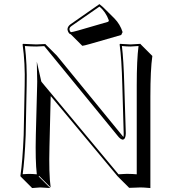

<svg xmlns="http://www.w3.org/2000/svg" viewBox="-20 -863 876 942"><path d="M467.8 -842.8Q477.1 -835.9 484.9 -828.6L541.5 -772.5Q569.3 -744.1 581.5 -705.6L574.7 -691.4L422.4 -647.5Q391.1 -638.7 383.8 -638.2L327.1 -694.8Q323.2 -695.8 320.3 -698.2Q312 -707.5 311 -720.2Q312.5 -734.4 326.2 -744.1ZM101.1 -444.8Q104 -553.2 90.8 -645L92.8 -647.9Q94.2 -647.9 158.2 -645Q158.2 -645 202.1 -647L258.8 -590.3L585.4 -190.9Q587.4 -196.8 586.9 -208L580.1 -444.8Q576.7 -577.6 566.9 -645L568.8 -647.9Q570.3 -647.9 620.1 -645Q620.1 -645 668.9 -647.9L670.9 -645L727.5 -588.4Q717.8 -521.5 717.8 -388.7V59.6Q684.1 56.6 669.4 56.6Q658.7 56.6 644.5 57.6Q628.4 58.6 613.8 58.6L557.1 2L229 -391.6Q229 -386.7 228.5 -382.3L222.7 -143.6Q219.2 -10.3 228.5 56.6L171.9 0L169.9 2.9L226.6 59.6Q225.1 59.6 177.7 56.6L137.7 59.6L81.1 2.9L80.1 0Q90.8 -71.8 96.2 -200.2ZM579.6 -188.5 564.9 -203.1Q570.8 -196.3 573.7 -193.4Q577.6 -189.9 579.6 -188.5ZM110.8 -444.8 106 -199.7Q101.1 -78.6 91.3 -8.3Q106.9 -9.8 121.1 -9.8Q139.6 -9.8 160.6 -7.8Q152.8 -74.2 155.8 -200.2L162.1 -439.5Q162.6 -455.1 162.6 -462.9L160.6 -560.5L182.1 -465.3Q183.1 -462.9 183.6 -461.4L561.5 -7.8Q572.3 -7.8 586.4 -9.3Q601.1 -10.3 612.8 -9.8Q628.9 -9.8 650.9 -7.8V-444.8Q650.9 -570.8 659.7 -637.2Q636.2 -635.3 620.1 -634.8Q601.6 -634.8 578.1 -637.2Q586.4 -569.8 589.8 -445.3L597.2 -208.5Q596.7 -179.7 582 -177.7Q570.3 -179.7 557.1 -196.8L197.3 -636.7Q162.6 -635.3 158.2 -634.8Q131.8 -634.8 102.1 -637.2Q113.3 -547.4 110.8 -444.8ZM467.8 -830.6 331.5 -735.8Q320.8 -728.5 320.8 -720.2Q321.3 -711.4 327.6 -705.1Q335.4 -705.6 363.3 -713.4L511.2 -756.3L514.2 -762.7Q498.5 -805.7 467.8 -830.6Z"/></svg>

Font: Linux Biolinum Shadow O
Style: Bold
Weight: 700
Designer: Philipp H. Poll
Foundry: Philipp H. Poll
Version: Version 0.9.2